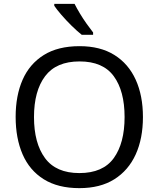

<svg xmlns="http://www.w3.org/2000/svg" viewBox="-20 -964 821 994"><path d="M720 -358Q720 -247 682.5 -164.5Q645 -82 572 -36Q499 10 391 10Q280 10 206.5 -36Q133 -82 97 -165Q61 -248 61 -359Q61 -469 97 -551Q133 -633 206.5 -679Q280 -725 392 -725Q499 -725 572 -679.5Q645 -634 682.5 -551.5Q720 -469 720 -358ZM156 -358Q156 -223 213 -145.5Q270 -68 391 -68Q513 -68 569 -145.5Q625 -223 625 -358Q625 -493 569 -569.5Q513 -646 392 -646Q271 -646 213.5 -569.5Q156 -493 156 -358ZM366 -944Q377 -922 393.5 -894.5Q410 -867 428.5 -841Q447 -815 462 -796V-784H403Q380 -802 351 -830.5Q322 -859 297.5 -887.5Q273 -916 261 -934V-944Z"/></svg>

Font: Noto Sans Hebrew Droid SemiBold
Style: Regular
Weight: 600
Designer: Monotype Design Team
Foundry: Monotype Imaging Inc.
Version: Version 1.100; ttfautohint (v1.8.4.7-5d5b)